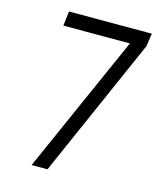

<svg xmlns="http://www.w3.org/2000/svg" viewBox="-107 -777 699 853"><g transform="rotate(15 242.5 -351.0)"><path d="M485 -702 476 -642 193 0H120L402 -635H96L104 -702Z"/></g></svg>

Font: Kulim Park Light
Style: Italic
Weight: 300
Italic angle: -8°
Designer: Noponies / Dale Sattler
Foundry: Noponies
Version: Version 1.000; ttfautohint (v1.8.3)